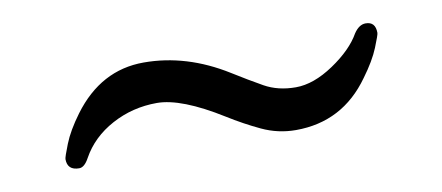

<svg xmlns="http://www.w3.org/2000/svg" viewBox="-31 -392 661 287"><g transform="rotate(-10 300.0 -248.5)"><path d="M546 -301Q546 -298 538.5 -279.5Q531 -261 514 -238Q472 -179 401 -179Q374 -179 349.5 -190.5Q325 -202 301 -217Q240 -255 203 -255Q166 -255 134.5 -238Q103 -221 87 -192Q80 -179 72 -179Q54 -179 54 -196Q54 -199 61.5 -218Q69 -237 86 -260Q129 -318 194 -318Q259 -318 320 -280Q344 -265 364.5 -253.5Q385 -242 412 -242Q439 -242 469.5 -262.5Q500 -283 513 -306Q521 -318 531 -318Q546 -318 546 -301Z"/></g></svg>

Font: LXGW WenKai
Style: Regular
Weight: 400
Designer: LXGW / Fontworks Inc.
Foundry: LXGW / Fontworks Inc.
Version: Version 1.520; June 14, 2025